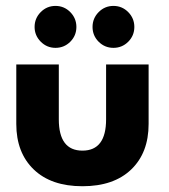

<svg xmlns="http://www.w3.org/2000/svg" viewBox="-20 -634 586 666"><path d="M100 -540.5Q100 -570.5 121.2 -592Q142.5 -613.5 172.5 -613.5Q202.5 -613.5 223.8 -592Q245 -570.5 245 -540.5Q245 -510.5 223.8 -489.2Q202.5 -468 172.5 -468Q142.5 -468 121.2 -489.5Q100 -511 100 -540.5ZM322.2 -592Q343.5 -613.5 373.5 -613.5Q403.5 -613.5 424.8 -592Q446 -570.5 446 -540.5Q446 -510.5 424.8 -489.2Q403.5 -468 373.5 -468Q343.5 -468 322.2 -489.2Q301 -510.5 301 -540.5Q301 -570.5 322.2 -592ZM184 -220Q184 -111.5 266 -111.5Q348 -111.5 348 -220V-410.5H495.5V-204Q495.5 -104 435 -46Q374.5 12 266 12Q157.5 12 97 -46.2Q36.5 -104.5 36.5 -204V-410.5H184Z"/></svg>

Font: League Spartan
Style: Bold
Weight: 700
Foundry: The League of Moveable Type
Version: Version 2.002